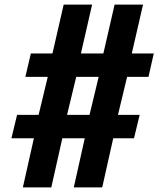

<svg xmlns="http://www.w3.org/2000/svg" viewBox="-20 -820 723 840"><path d="M80 0 128.3 -215.2H30L54.7 -317.4H148.9L189 -483.8H91L115 -586H209.5L258.6 -800H383L334 -586H432.2L481.4 -800H605.8L556.6 -586H652.8L629.6 -483.8H536.1L496.1 -317.4H591L566.3 -215.2H475.4L427.2 0H302.8L350.9 -215.2H252.7L204.4 0ZM273.3 -317.4H371.7L411.7 -483.8H313.5Z"/></svg>

Font: Big Shoulders Display SC Thin
Style: Regular
Weight: 100
Designer: Patric King
Foundry: XO Type Co
Version: Version 2.002